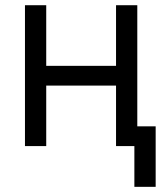

<svg xmlns="http://www.w3.org/2000/svg" viewBox="-20 -560 635 736"><path d="M443.8 -307.6V-231.9H137.2V-307.6ZM157.2 -540V0H75.7V-540ZM506.3 -540V0H424.8V-540ZM495.1 156.2V0H457V-75.7H576.7V156.2Z"/></svg>

Font: V-Inter
Style: Regular-375
Weight: 375
Designer: Rasmus Andersson
Foundry: rsms
Version: Version 4.000;git-4146feb